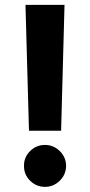

<svg xmlns="http://www.w3.org/2000/svg" viewBox="-20 -747 365 777"><path d="M241.1 -727.3 227.3 -218H97.3L83.1 -727.3ZM162.3 9.2Q127.1 9.2 101.9 -15.6Q76.7 -40.5 77.1 -76Q76.7 -110.8 101.9 -135.7Q127.1 -160.5 162.3 -160.5Q196.4 -160.5 221.8 -135.7Q247.2 -110.8 247.5 -76Q247.2 -40.5 221.8 -15.6Q196.4 9.2 162.3 9.2Z"/></svg>

Font: Inter UI
Style: Bold
Weight: 700
Designer: Rasmus Andersson
Foundry: rsms
Version: 3.2;8d6f07862